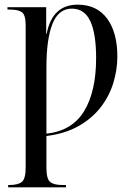

<svg xmlns="http://www.w3.org/2000/svg" viewBox="-20 -567 569 823"><path d="M15 236V226H20Q58 226 74 212.5Q90 199 90 150V-457Q90 -504 73.5 -515Q57 -526 23 -526H12V-536H178V-422H180Q204 -547 313 -547Q395 -547 439 -487.5Q483 -428 483 -325Q483 -267 465.5 -210.5Q448 -154 411 -106.5Q374 -59 316.5 -26.5Q259 6 179 16V151Q179 200 195 213Q211 226 247 226H263V236ZM179 6Q289 -6 340.5 -90.5Q392 -175 392 -318Q392 -423 367 -476.5Q342 -530 288 -530Q231 -530 205 -465Q179 -400 179 -279Z"/></svg>

Font: Noto Serif Display Condensed
Style: Regular
Weight: 400
Width: 3
Designer: Monotype Design Team
Foundry: Monotype Imaging Inc.
Version: Version 2.009